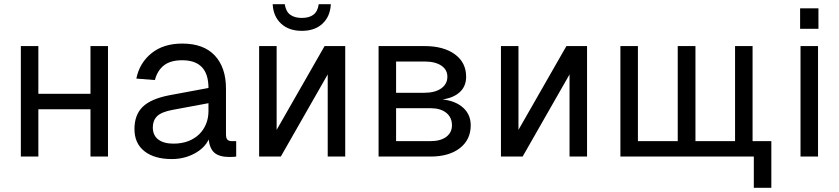

<svg xmlns="http://www.w3.org/2000/svg" viewBox="-20 -751 4024 921"><path d="M80 0V-530H164V-301H414V-530H498V0H414V-227H164V0Z M804 12Q721 12 673 -25.5Q625 -63 625 -132Q625 -200 664.5 -238.5Q704 -277 792 -294L980 -329Q980 -462 854 -462Q798 -462 766.5 -437.5Q735 -413 723 -367L634 -374Q649 -449 706.5 -495.5Q764 -542 854 -542Q957 -542 1010.5 -484.5Q1064 -427 1064 -326V-107Q1064 -89 1070.5 -81.5Q1077 -74 1092 -74H1113V0Q1108 1 1099.5 1.5Q1091 2 1081 2Q1033 2 1009.5 -17.5Q986 -37 981 -82Q961 -40 912 -14Q863 12 804 12ZM812 -62Q852 -62 883 -74Q914 -86 935.5 -107Q957 -128 968.5 -156.5Q980 -185 980 -218V-256L808 -224Q754 -214 733.5 -193.5Q713 -173 713 -140Q713 -102 739 -82Q765 -62 812 -62Z M1223 0V-530H1307V-128L1537 -530H1636V0H1552V-394L1327 0ZM1428 -603Q1366 -603 1328.5 -637.5Q1291 -672 1288 -731H1346Q1351 -696 1372 -680.5Q1393 -665 1428 -665Q1463 -665 1483.5 -680.5Q1504 -696 1509 -731H1567Q1564 -672 1527 -637.5Q1490 -603 1428 -603Z M1796 0V-530H2016Q2108 -530 2162 -490.5Q2216 -451 2216 -383Q2216 -338 2186.5 -310Q2157 -282 2103 -274Q2166 -267 2202 -234Q2238 -201 2238 -150Q2238 -81 2186 -40.5Q2134 0 2045 0ZM1880 -74H2045Q2093 -74 2120.5 -94.5Q2148 -115 2148 -150Q2148 -188 2120.5 -210Q2093 -232 2045 -232H1880ZM1880 -306H2016Q2067 -306 2096.5 -327Q2126 -348 2126 -383Q2126 -417 2096.5 -436.5Q2067 -456 2016 -456H1880Z M2383 0V-530H2467V-128L2697 -530H2796V0H2712V-394L2487 0Z M3596 150V0H2956V-530H3040V-74H3231V-530H3316V-74H3506V-530H3590V-74H3680V150Z M3820 0V-530H3904V0ZM3818 -613V-711H3906V-613Z"/></svg>

Font: Geist
Style: Regular
Weight: 400
Designer: Basement.studio, Andrés Briganti, Mateo Zaragoza
Foundry: Basement.studio, Vercel, Andrés Briganti, Guido Ferreyra, Mateo Zaragoza
Version: Version 1.401